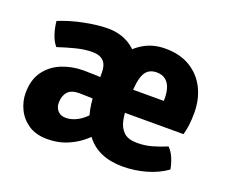

<svg xmlns="http://www.w3.org/2000/svg" viewBox="-93 -653 945 807"><g transform="rotate(20 379.5 -249.0)"><path d="M32 -136.5Q32 -196.5 59.8 -234.5Q87.5 -272.5 132.5 -290.8Q177.5 -309 229 -309Q253 -309 287.2 -307.8Q321.5 -306.5 349 -301V-205.5Q326 -210.5 295.8 -211.8Q265.5 -213 244 -213Q209 -213 193 -194.8Q177 -176.5 177 -145.5Q177 -124.5 190 -110.2Q203 -96 226 -96Q247 -96 269 -105.8Q291 -115.5 311 -134.5Q331 -153.5 345.5 -180.5L378.5 -82.5Q359 -58.5 330.5 -36.2Q302 -14 265.2 0.2Q228.5 14.5 183.5 14.5Q132 14.5 98.5 -8.2Q65 -31 48.5 -65.8Q32 -100.5 32 -136.5ZM304 -244.5V-328.5Q304 -361.5 287.5 -378Q271 -394.5 237 -394.5Q204 -394.5 165.2 -384.8Q126.5 -375 87.5 -362Q71.5 -380 62.2 -409Q53 -438 50.5 -465.5Q100 -486 160 -498Q220 -510 265.5 -510Q336 -510 384.2 -468Q432.5 -426 432.5 -339.5V-244.5ZM396.5 -201V-304H589.5V-315.5Q589.5 -340.5 583 -361Q576.5 -381.5 561.5 -394Q546.5 -406.5 521 -406.5Q482.5 -406.5 467 -374.8Q451.5 -343 451.5 -278V-234Q451.5 -198 457.8 -167.5Q464 -137 483.8 -118.2Q503.5 -99.5 544.5 -99.5Q578.5 -99.5 610.8 -108.8Q643 -118 673.5 -131Q690.5 -114.5 700.5 -89.5Q710.5 -64.5 714 -42.5Q676.5 -15 625 -0.2Q573.5 14.5 520.5 14.5Q411 14.5 357.5 -55.5Q304 -125.5 303.5 -244.5Q303.5 -296 318.2 -344Q333 -392 361 -430.2Q389 -468.5 429.5 -490.8Q470 -513 521.5 -513Q587.5 -513 633.2 -485Q679 -457 703 -409Q727 -361 727 -300.5Q727 -268.5 724.2 -247Q721.5 -225.5 715 -201Z"/></g></svg>

Font: Signika Negative Light
Style: Bold
Weight: 700
Version: Version 2.001